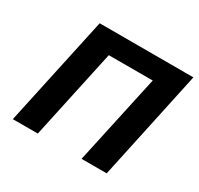

<svg xmlns="http://www.w3.org/2000/svg" viewBox="-142 -829 1033 999"><g transform="rotate(30 375.0 -329.0)"><path d="M458 0 601 -658H750L609 0ZM45 0 187 -658H337L195 0ZM208 -538 234 -658H703L677 -538Z"/></g></svg>

Font: Ysabeau ExtraBold
Style: Italic
Weight: 800
Italic angle: -12°
Designer: Christian Thalmann (Catharsis Fonts)
Version: Version 2.002